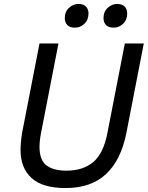

<svg xmlns="http://www.w3.org/2000/svg" viewBox="-20 -940 748 972"><path d="M84 -181Q84 -198 86 -221Q88 -244 92 -268L180 -720H276L188 -268Q184 -248 182 -230Q180 -212 180 -196Q180 -130 215 -103Q250 -76 316 -76Q400 -76 452 -119.5Q504 -163 524 -268L612 -720H708L620 -268Q593 -130 517 -59Q441 12 312 12Q195 12 139.5 -39Q84 -90 84 -181ZM556 -800Q529 -800 516.5 -813.5Q504 -827 504 -848Q504 -881 525.5 -900.5Q547 -920 572 -920Q599 -920 611.5 -906.5Q624 -893 624 -872Q624 -839 603 -819.5Q582 -800 556 -800ZM360 -800Q333 -800 320.5 -813.5Q308 -827 308 -848Q308 -881 329.5 -900.5Q351 -920 376 -920Q403 -920 415.5 -906.5Q428 -893 428 -872Q428 -839 407 -819.5Q386 -800 360 -800Z"/></svg>

Font: Kufam
Style: Italic
Weight: 400
Italic angle: -11°
Designer: Artur Schmal
Foundry: Original Type
Version: Version 1.301; ttfautohint (v1.8.3)